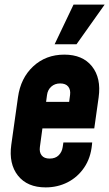

<svg xmlns="http://www.w3.org/2000/svg" viewBox="-20 -800 475 833"><path d="M178 13Q98.5 13 58 -38Q17.5 -89 29 -172L58 -378Q69.5 -461.5 124.2 -512.2Q179 -563 259 -563Q338.5 -563 379 -512.2Q419.5 -461.5 408 -378L389 -243H164L153 -162Q150 -139.5 160.8 -125.8Q171.5 -112 195.5 -112Q220.5 -112 234.8 -126.5Q249 -141 252 -162L255 -182H380L379 -172Q373.5 -114.5 345.2 -73Q317 -31.5 273.5 -9.2Q230 13 178 13ZM241 -438Q218 -438 202.5 -424.2Q187 -410.5 184 -388L180 -358H280L284 -388Q287 -410.5 276 -424.2Q265 -438 241 -438ZM217 -608 299 -780H434L312 -608Z"/></svg>

Font: Mohave
Style: Bold Italic
Weight: 700
Italic angle: -8°
Designer: Gumpita Rahayu
Foundry: Tokotype
Version: Version 2.003; ttfautohint (v1.8.3)